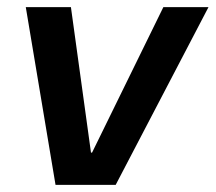

<svg xmlns="http://www.w3.org/2000/svg" viewBox="-20 -516 602 536"><path d="M135 0 52 -496H178L234 -90H237L436 -496H562L303 0Z"/></svg>

Font: DM Sans 36pt SemiBold
Style: Italic
Weight: 600
Italic angle: -10°
Designer: Colophon Foundry, Jonny Pinhorn
Foundry: Colophon Foundry
Version: Version 4.004;gftools[0.9.30]